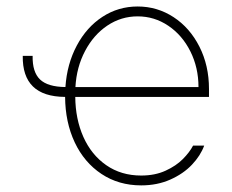

<svg xmlns="http://www.w3.org/2000/svg" viewBox="-20 -558 711 589"><path d="M180.7 -291Q185.5 -361.8 215.6 -418.2Q245.6 -474.6 294.2 -506.3Q342.8 -538.1 402.3 -538.1Q462.4 -538.1 512.5 -505.4Q562.5 -472.7 591.8 -414.8Q621.1 -356.9 621.1 -285.2V-260.7H210.9Q211.4 -192.9 235.8 -137.9Q260.3 -83 305.9 -51.3Q351.6 -19.5 413.1 -19.5Q455.6 -19.5 488 -34.4Q520.5 -49.3 541 -70.1Q561.5 -90.8 572.3 -111.3H606.4Q595.2 -80.6 568.8 -52.7Q542.5 -24.9 502.4 -7.1Q462.4 10.7 413.1 10.7Q344.2 10.7 291.3 -24.4Q238.3 -59.6 209.2 -121.3Q180.2 -183.1 179.7 -260.7Q113.3 -261.2 81.1 -292.7Q48.8 -324.2 49.8 -386.7H80.1Q79.1 -336.9 102.8 -314.2Q126.5 -291.5 180.7 -291ZM588.9 -291Q588.9 -350.6 564 -400.4Q539.1 -450.2 496.3 -479Q453.6 -507.8 402.3 -507.8Q351.6 -507.8 309.3 -479.5Q267.1 -451.2 241 -401.6Q214.8 -352.1 211.4 -291Z"/></svg>

Font: Pretendard JP Thin
Style: Regular
Weight: 100
Designer: Base glyphs from Inter by Rasmus Andersson; Hangeul glyphs from Noto Sans CJK(Source Han Sans) by Jang Soo-young and Kan
Foundry: Kil Hyung-jin
Version: Version 1.309